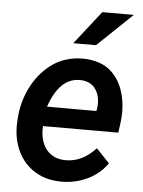

<svg xmlns="http://www.w3.org/2000/svg" viewBox="-54 -793 629 846"><g transform="rotate(5 260.5 -370.0)"><path d="M248.5 -602.5 364.3 -750H503.4L349.1 -602.5ZM451.2 -88.9Q418 -41 364.3 -15.6Q310.5 9.8 250 9.8Q182.6 9.8 133.3 -20.3Q84 -50.3 58.1 -102.3Q32.2 -154.3 32.2 -218.8Q32.2 -226.6 33.2 -244.1L34.7 -264.6Q42 -336.9 76.4 -399.7Q110.8 -462.4 167 -501Q194.3 -519.5 227.8 -529.1Q261.2 -538.6 295.9 -538.6Q332 -538.6 364.3 -528.6Q396.5 -518.6 418.5 -499.5Q454.1 -468.8 471.9 -421.9Q489.7 -375 489.7 -318.8Q489.7 -300.8 487.3 -277.3L480.5 -227.1H147.5Q147 -222.2 147 -212.4Q147 -177.2 159.4 -148.4Q171.9 -119.6 197.3 -102.8Q222.7 -85.9 260.3 -85.9Q333.5 -85.9 392.6 -150.4ZM157.7 -314 376 -313.5 377.9 -323.7Q379.9 -339.4 379.9 -347.2Q379.9 -389.2 357.2 -416.3Q334.5 -443.4 291 -443.4Q201.7 -443.4 157.7 -314Z"/></g></svg>

Font: Mardoto Medium
Style: Italic
Weight: 500
Italic angle: -12°
Designer: Christian Robertson, Vahan Hovhannisyan
Foundry: Google
Version: Version 1.000